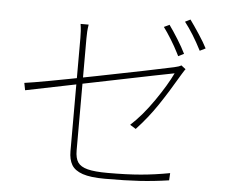

<svg xmlns="http://www.w3.org/2000/svg" viewBox="-55 -853 1087 928"><g transform="rotate(5 488.5 -388.5)"><path d="M815.4 -622.1 788.1 -608.4 780.3 -624Q765.6 -653.3 745.1 -686.5Q724.6 -719.7 707 -743.2L733.4 -755.9Q753.9 -727.5 777.3 -689.9Q800.8 -652.3 815.4 -622.1ZM917 -657.2 889.6 -643.6Q848.6 -723.6 806.6 -777.3L832 -790Q852.5 -761.7 877.9 -723.1Q903.3 -684.6 917 -657.2ZM309.6 -655.3Q309.6 -672.9 308.6 -688.5Q307.6 -704.1 304.7 -722.7H343.8Q340.8 -704.1 339.8 -688Q338.9 -671.9 338.9 -655.3V-112.3Q338.9 -74.2 352.5 -54.2Q366.2 -34.2 400.4 -25.4Q434.6 -16.6 498 -16.6Q590.8 -16.6 658.2 -22.5Q725.6 -28.3 798.8 -42L796.9 -6.8Q724.6 3.9 656.2 8.3Q587.9 12.7 486.3 12.7Q417 12.7 378.4 -0.5Q339.8 -13.7 324.7 -39.6Q309.6 -65.4 309.6 -105.5ZM812.5 -523.4 809.6 -518.6Q758.8 -431.6 714.4 -365.7Q669.9 -299.8 614.3 -240.2L585.9 -257.8Q642.6 -309.6 696.8 -388.2Q751 -466.8 778.3 -524.4L679.7 -504.9Q176.8 -403.3 65.4 -379.9L58.6 -415Q132.8 -424.8 404.3 -478.5Q675.8 -532.2 773.4 -553.7Q796.9 -558.6 807.6 -565.4L829.1 -548.8Q826.2 -545.9 812.5 -523.4Z"/></g></svg>

Font: Min Sans VF VF
Style: Regular
Weight: 400
Designer: Jinseong-Kim, NotoSansCJK, Nunito
Foundry: Jinseong-Kim
Version: Version 1.420;Glyphs 3.1.2 (3151)